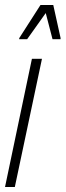

<svg xmlns="http://www.w3.org/2000/svg" viewBox="-21 -744 261 764"><path d="M-1 0 106 -510H146L38 0ZM55 -588 56 -593 140 -724H191L220 -593V-588H188L161 -692L87 -588Z"/></svg>

Font: Saira Ultra Condensed ExLight
Style: Italic
Weight: 200
Width: 1
Italic angle: -12°
Designer: Hector Gatti with collaboration of the Omnibus-Type team
Foundry: Omnibus-Type
Version: Version 1.001; ttfautohint (v1.8)